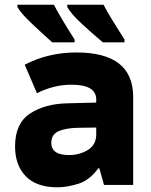

<svg xmlns="http://www.w3.org/2000/svg" viewBox="-20 -786 640 816"><path d="M509 -606V-618Q479 -665 456.5 -702Q434 -739 420 -766H266V-756Q282 -727 327.5 -685Q373 -643 417 -606ZM297 -606V-618Q267 -665 245 -702Q223 -739 209 -766H54V-756Q70 -728 117 -684Q164 -640 202 -606ZM198 -179Q198 -216 231.5 -229.5Q265 -243 320 -243L389 -244V-215Q389 -171 354 -149Q319 -127 273 -127Q198 -127 198 -179ZM398 -71H402L422 0H546V-374Q546 -563 305 -563Q185 -563 85 -511L137 -390Q209 -426 284 -426Q389 -426 389 -363V-350L268 -347Q170 -345 107 -303Q44 -261 44 -164Q44 -84 89.5 -37Q135 10 224 10Q265 10 313 -5Q361 -20 398 -71Z"/></svg>

Font: Noto Sans Mono UI ExtraBold
Style: Regular
Weight: 800
Designer: Monotype Design team
Foundry: Monotype Imaging Inc.
Version: 1.000